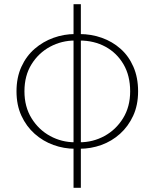

<svg xmlns="http://www.w3.org/2000/svg" viewBox="-20 -701 740 919"><path d="M339 11Q286 11 236 -7Q186 -25 146 -60.5Q106 -96 82.5 -147Q59 -198 59 -264Q59 -330 82.5 -381.5Q106 -433 146 -467.5Q186 -502 236 -520Q286 -538 339 -538V-507Q275 -507 220 -477.5Q165 -448 131 -393.5Q97 -339 97 -264Q97 -190 131 -135Q165 -80 220 -50Q275 -20 339 -20ZM361 11V-20Q425 -20 480 -50Q535 -80 569 -135Q603 -190 603 -264Q603 -339 571 -393.5Q539 -448 484.5 -477.5Q430 -507 361 -507V-538Q417 -538 467.5 -520Q518 -502 557 -467.5Q596 -433 618.5 -381.5Q641 -330 641 -264Q641 -198 617.5 -147Q594 -96 554.5 -60.5Q515 -25 465 -7Q415 11 361 11ZM332 198V-681H367V198Z"/></svg>

Font: Noto Sans JP
Style: Regular
Weight: 100
Designer: Ryoko NISHIZUKA 西塚涼子 (kana, bopomofo & ideographs); Paul D. Hunt (Latin, Greek & Cyrillic); Sandoll Communications 산돌커뮤니
Foundry: Adobe
Version: Version 2.004;hotconv 1.0.118;makeotfexe 2.5.65603